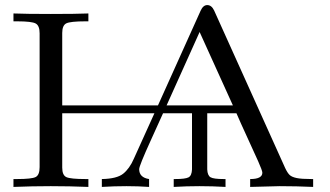

<svg xmlns="http://www.w3.org/2000/svg" viewBox="-20 -736 1301 756"><path d="M33 0V-31H47Q105 -31 120.5 -39Q136 -47 136 -78V-605Q136 -635 120.5 -643.5Q105 -652 48 -652H33V-683Q82 -681 180 -681Q279 -681 328 -683V-652H316Q257 -652 241 -644Q225 -636 225 -606V-321H602L770 -694Q780 -716 796 -716Q813 -716 823 -695L1103 -74Q1112 -55 1120.5 -47Q1129 -39 1148 -35Q1167 -31 1207 -31H1213V0Q1147 -3 1081 -3Q1070 -3 965 0V-31Q1013 -31 1013 -56Q1013 -64 996.5 -101Q980 -138 953 -196.5Q926 -255 911 -290H796V-69Q797 -45 809 -38Q821 -31 861 -31H868V0Q817 -3 765 -3Q715 -3 664 0V-31H670Q709 -31 722 -37.5Q735 -44 736 -69V-290H622Q602 -246 574 -184Q528 -83 528 -70Q528 -37 567 -31V0Q524 -3 478 -3Q429 -3 381 0V-31Q440 -32 465 -52Q490 -72 507 -111L588 -290H225V-76Q225 -46 241.5 -38.5Q258 -31 317 -31H328V0Q254 -3 180 -3Q106 -3 33 0ZM636 -321H897L766 -610Z"/></svg>

Font: CMU Serif
Style: Roman
Weight: 500
Version: Version 0.7.0